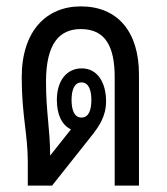

<svg xmlns="http://www.w3.org/2000/svg" viewBox="-20 -581 523 601"><path d="M67 0H143L262 -150C291 -186 312 -217 312 -264C312 -324 284 -367 236 -367C189 -367 158 -329 158 -268C158 -223 173 -190 202 -176L137 -94C137 -176 124 -229 124 -325C124 -446 167 -490 233 -490C311 -490 339 -434 339 -339V0H415V-348C415 -482 348 -561 233 -561C125 -561 48 -484 48 -339C48 -220 67 -161 67 -74ZM235 -213C212 -213 204 -238 204 -268C204 -298 212 -323 235 -323C258 -323 266 -298 266 -268C266 -237 258 -213 235 -213Z"/></svg>

Font: Noto Sans Thai Looped ExtraCondensed
Style: Regular
Weight: 400
Width: 2
Designer: Sasikarn Vongin, Ben Mitchell
Foundry: The Fontpad Ltd
Version: Version 1.001